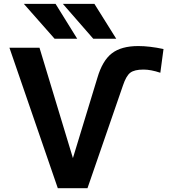

<svg xmlns="http://www.w3.org/2000/svg" viewBox="-20 -982 892 1004"><path d="M730.5 -618.2Q682.6 -618.2 661.1 -601.6Q639.6 -585 623 -535.2L437.5 2H282.2L29.3 -732.4H186.5L361.3 -155.3L489.3 -575.2Q515.6 -665 564.9 -703.1Q614.3 -741.2 703.1 -741.2Q761.7 -741.2 835 -725.6L818.4 -601.6Q768.6 -618.2 730.5 -618.2ZM473.6 -961.9 587.9 -779.3H467.8L308.6 -961.9ZM270.5 -961.9 383.8 -779.3H265.6L104.5 -961.9Z"/></svg>

Font: Gen Shin Gothic Bold
Style: Bold
Weight: 700
Designer: [Source Han Sans]
Ryoko NISHIZUKA  (kana & ideographs); Paul D. Hunt (Latin, Greek & Cyrillic); Wenlong ZHANG  (bopomofo
Version: Version 1.002.20150607